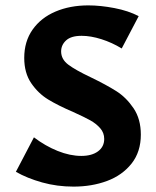

<svg xmlns="http://www.w3.org/2000/svg" viewBox="-20 -686 580 713"><path d="M252 -270Q196 -294 159 -316.5Q122 -339 96 -377Q70 -415 70 -471Q70 -532 101 -576Q132 -620 186 -643Q240 -666 308 -666Q353 -666 405 -656Q457 -646 495 -626L432 -506Q396 -528 356.5 -540.5Q317 -553 283 -553Q244 -553 225.5 -536Q207 -519 207 -495Q207 -466 233.5 -446Q260 -426 317 -399Q375 -371 412 -347.5Q449 -324 476 -284Q503 -244 503 -186Q503 -122 468.5 -78.5Q434 -35 377.5 -14Q321 7 253 7Q192 7 136.5 -8.5Q81 -24 39 -48L106 -176Q148 -144 194 -125.5Q240 -107 282 -107Q321 -107 344 -124Q367 -141 367 -170Q367 -193 352 -210Q337 -227 315.5 -239Q294 -251 252 -270Z"/></svg>

Font: Ysabeau Ultrabold
Style: Regular
Weight: 800
Designer: Christian Thalmann (Catharsis Fonts)
Version: Version 0.003